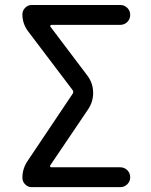

<svg xmlns="http://www.w3.org/2000/svg" viewBox="-20 -775 607 774"><path d="M187.5 -674.8Q184.6 -674.8 183.1 -671.9Q181.6 -668.9 183.6 -667L331.1 -471.7Q355.5 -440.4 355.5 -400.4Q355.5 -364.3 335 -334L182.6 -108.4Q180.7 -106.4 182.1 -103.5Q183.6 -100.6 186.5 -100.6H464.8Q481.4 -100.6 493.2 -88.9Q504.9 -77.1 504.9 -60.5Q504.9 -43.9 493.2 -32.2Q481.4 -20.5 464.8 -20.5H107.4Q92.8 -20.5 81.5 -31.7Q70.3 -43 70.3 -58.6Q70.3 -95.7 91.8 -127L272.5 -396.5Q278.3 -404.3 272.5 -412.1L92.8 -649.4Q70.3 -679.7 70.3 -716.8Q70.3 -732.4 81.5 -743.7Q92.8 -754.9 107.4 -754.9H464.8Q481.4 -754.9 493.2 -743.2Q504.9 -731.4 504.9 -714.8Q504.9 -698.2 493.2 -686.5Q481.4 -674.8 464.8 -674.8Z"/></svg>

Font: Gen Jyuu GothicX Regular
Style: Regular
Weight: 400
Designer: [Source Han Sans]
Ryoko NISHIZUKA  (kana & ideographs); Paul D. Hunt (Latin, Greek & Cyrillic); Wenlong ZHANG  (bopomofo
Version: Version 1.002.20150607